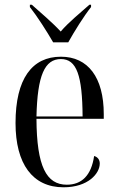

<svg xmlns="http://www.w3.org/2000/svg" viewBox="-20 -786 502 816"><path d="M206 -606H270C295 -651 336 -717 367 -756V-766H360C322 -732 271 -691 238 -652C203 -690 152 -733 115 -766H107V-756C138 -717 180 -651 206 -606ZM250 10C355 10 404 -49 404 -91C404 -107 395 -119 380 -123C368 -40 327 -1 264 -1C177 -1 136 -79 135 -281H421V-301C421 -457 354 -545 239 -545C116 -545 46 -451 46 -263C46 -90 118 10 250 10ZM331 -291H135C139 -466 170 -535 239 -535C306 -535 330 -465 331 -291Z"/></svg>

Font: Noto Serif Display Condensed
Style: Regular
Weight: 400
Width: 3
Designer: Monotype Design Team
Foundry: Monotype Imaging Inc.
Version: Version 2.009